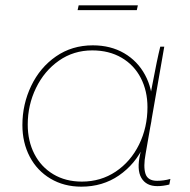

<svg xmlns="http://www.w3.org/2000/svg" viewBox="-20 -695 711 720"><path d="M506 -119 520 -178 544 -339Q548 -358 551 -376Q569 -472 581 -520H596L526 -118Q517 -70 525.5 -43.5Q534 -17 569 -17Q594 -17 619 -24L615 -3Q591 3 570 3Q528 3 510 -28Q492 -59 506 -119ZM552 -297Q552 -218 519.5 -148.5Q487 -79 426 -37Q365 5 285 5Q220 5 169.5 -25Q119 -55 91.5 -107.5Q64 -160 64 -226Q64 -304 97 -373Q130 -442 190 -483.5Q250 -525 328 -525Q395 -525 445.5 -495.5Q496 -466 524 -414Q552 -362 552 -297ZM84 -228Q84 -166 109 -117.5Q134 -69 180 -41.5Q226 -14 287 -14Q358 -14 414 -51.5Q470 -89 501.5 -153Q533 -217 533 -293Q533 -354 508 -402.5Q483 -451 436 -478.5Q389 -506 326 -506Q256 -506 201 -467.5Q146 -429 115 -365Q84 -301 84 -228ZM275 -675H497L493 -657H271Z"/></svg>

Font: Fixel Italic Variable 20240409 Display Thin
Style: Italic
Weight: 100
Italic angle: -10°
Designer: AlfaBravo + MacPaw
Foundry: Kyrylo Tkachov, Marchela Mozhyna, Serhii Makarenko, Maria Weinstein, Zakhar Kryvoshyya
Version: Version 1.211;Glyphs 3.2 (3225)